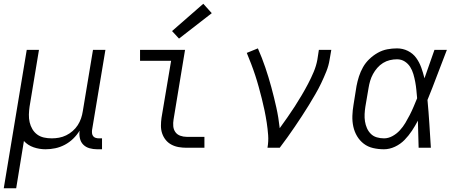

<svg xmlns="http://www.w3.org/2000/svg" viewBox="-21 -785 2441 1020"><path d="M-1 215 121 -520H186L136 -218Q133 -197 132.5 -176Q132 -155 136.5 -135.5Q141 -116 151 -99Q161 -82 176.5 -70.5Q192 -59 212 -54.5Q232 -50 254 -50Q273 -50 292.5 -53.5Q312 -57 330.5 -66Q349 -75 365 -89Q381 -103 392 -120Q403 -137 409.5 -156Q416 -175 419 -195L473 -520H539L468 -94Q467 -85 468 -76.5Q469 -68 474 -61.5Q479 -55 487.5 -52.5Q496 -50 505 -50H521V8H495Q474 8 454.5 2.5Q435 -3 421.5 -16.5Q408 -30 403.5 -50Q399 -70 402 -91Q388 -68 368 -48.5Q348 -29 323.5 -16Q299 -3 273 2.5Q247 8 221 8Q188 8 157.5 -2.5Q127 -13 106 -36L65 215Z M971 0Q949 0 928.5 -3.5Q908 -7 890 -16.5Q872 -26 859.5 -41.5Q847 -57 840.5 -76Q834 -95 834 -116.5Q834 -138 837 -159L888 -462H723V-520H962L901 -150Q898 -132 899.5 -114.5Q901 -97 910.5 -83.5Q920 -70 936.5 -64Q953 -58 971 -58H1065V0ZM930 -580 893 -620 1059 -765 1104 -715Z M1400 0Q1406 -34 1403.5 -67.5Q1401 -101 1396 -133.5Q1391 -166 1384.5 -197.5Q1378 -229 1370 -260.5Q1362 -292 1353.5 -323Q1345 -354 1335 -384.5Q1325 -415 1313.5 -445Q1302 -475 1290 -504L1349 -528Q1371 -478 1388.5 -426.5Q1406 -375 1420.5 -321.5Q1435 -268 1447 -214Q1459 -160 1465 -104Q1486 -133 1506 -161.5Q1526 -190 1545 -219.5Q1564 -249 1582 -279.5Q1600 -310 1616 -340.5Q1632 -371 1645.5 -403Q1659 -435 1665 -468L1673 -520H1739L1730 -468Q1725 -436 1712.5 -405Q1700 -374 1685.5 -343.5Q1671 -313 1654 -284Q1637 -255 1619.5 -226Q1602 -197 1583 -168.5Q1564 -140 1545 -111.5Q1526 -83 1506 -55.5Q1486 -28 1465 0Z M2019 8Q1989 8 1961 1.5Q1933 -5 1911.5 -21.5Q1890 -38 1876 -61.5Q1862 -85 1856 -112.5Q1850 -140 1851 -169.5Q1852 -199 1857 -228L1873 -328Q1878 -354 1886 -379Q1894 -404 1907.5 -428Q1921 -452 1941.5 -471.5Q1962 -491 1986 -504.5Q2010 -518 2036 -523Q2062 -528 2088 -528Q2119 -528 2146 -514.5Q2173 -501 2190 -477.5Q2207 -454 2217 -426Q2227 -398 2234 -369Q2247 -407 2260.5 -444.5Q2274 -482 2287 -520H2353Q2327 -454 2302 -387Q2277 -320 2250 -254Q2256 -191 2260 -127Q2264 -63 2268 0H2203Q2202 -36 2201 -72Q2200 -108 2199 -144Q2185 -117 2167.5 -90.5Q2150 -64 2128 -41.5Q2106 -19 2077 -5.5Q2048 8 2019 8ZM2019 -50Q2042 -50 2064 -62Q2086 -74 2103 -92.5Q2120 -111 2132.5 -132Q2145 -153 2156 -174.5Q2167 -196 2176.5 -218.5Q2186 -241 2195 -263Q2193 -285 2191 -306.5Q2189 -328 2185 -349.5Q2181 -371 2175 -391.5Q2169 -412 2158 -429.5Q2147 -447 2129 -458.5Q2111 -470 2088 -470Q2069 -470 2050 -465.5Q2031 -461 2014 -450.5Q1997 -440 1983.5 -424.5Q1970 -409 1960.5 -391.5Q1951 -374 1945.5 -355.5Q1940 -337 1937 -318L1920 -218Q1917 -199 1916 -179Q1915 -159 1918 -140Q1921 -121 1928.5 -104Q1936 -87 1949 -74Q1962 -61 1980.5 -55.5Q1999 -50 2019 -50Z"/></svg>

Font: Iosevka SS04 Lt Ex Obl
Style: Regular
Weight: 300
Width: 7
Italic angle: -9°
Monospace: yes
Designer: Belleve Invis
Foundry: Belleve Invis
Version: Version 19.0.0; ttfautohint (v1.8.4)